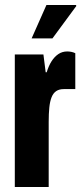

<svg xmlns="http://www.w3.org/2000/svg" viewBox="-20 -745 324 765"><path d="M39 0V-528H153L162 -457H166Q174 -483 185.5 -501Q197 -519 212.5 -529.5Q228 -540 248 -540Q255 -540 263.5 -538.5Q272 -537 280 -533V-390H234Q216 -390 204 -382Q192 -374 185.5 -357.5Q179 -341 176.5 -316.5Q174 -292 174 -259V0ZM106 -592 165 -725H283L284 -721L189 -592Z"/></svg>

Font: Archivo ExtraCondensed ExtraBold
Style: Regular
Weight: 800
Width: 2
Designer: Hector Gatti
Foundry: Omnibus-Type
Version: Version 2.001